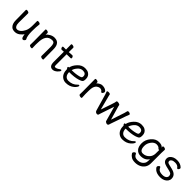

<svg xmlns="http://www.w3.org/2000/svg" viewBox="391 -2281 4091 4091"><g transform="rotate(45 2437.0 -235.0)"><path d="M148 -4Q86 -55 86 -171Q86 -368 83 -474Q83 -490 107 -490Q126 -490 147 -481.5Q168 -473 168 -456Q166 -368 166 -175Q166 -119 186 -83.5Q206 -48 243 -48Q281 -48 320 -80Q359 -112 389.5 -174Q420 -236 420 -342V-475Q420 -491 445 -491Q465 -491 485.5 -483Q506 -475 506 -458Q494 -385 494 -241Q494 -99 531 -38Q533 -34 533 -26Q533 -16 518 1.5Q503 19 485 19Q455 19 442 -27.5Q429 -74 428 -92Q410 -55 358 -15.5Q306 24 244 24Q182 24 148 -4Z M1072 17Q1053 17 1032.5 8.5Q1012 0 1012 -17Q1014 -34 1014 -293Q1014 -351 999 -384Q984 -417 938 -417Q759 -417 756 -162L754 -97Q754 -59 757 1Q757 17 734 17Q715 17 694.5 8.5Q674 0 674 -17L676 -115Q676 -364 673 -471Q673 -487 697 -487Q715 -487 735.5 -478.5Q756 -470 756 -453V-439Q754 -411 754 -398Q776 -433 828.5 -462Q881 -491 934 -491Q1030 -491 1065 -425Q1092 -378 1092 -297Q1092 -105 1095 1Q1095 17 1072 17Z M1382 24Q1285 24 1285 -110V-418L1225 -414Q1208 -414 1197.5 -431Q1187 -448 1187 -464Q1187 -483 1204 -483H1285Q1285 -556 1283 -635Q1283 -651 1307 -651Q1326 -651 1346.5 -642.5Q1367 -634 1367 -617Q1365 -552 1365 -486Q1411 -488 1463 -493Q1480 -493 1491 -476Q1502 -459 1502 -443Q1502 -423 1485 -423Q1437 -423 1365 -421V-108Q1365 -70 1370.5 -61Q1376 -52 1392 -52Q1432 -52 1484 -92Q1503 -106 1515 -106Q1531 -106 1531 -90Q1531 -66 1484 -22Q1432 24 1382 24Z M1693 -258Q1804 -258 1898 -284Q1932 -294 1941.5 -305.5Q1951 -317 1951 -341Q1951 -422 1856 -422Q1790 -422 1741.5 -366Q1693 -310 1681 -258ZM1782 24Q1729 24 1686 -2Q1594 -59 1594 -206Q1573 -222 1573 -241Q1573 -260 1598 -260H1602Q1616 -337 1688.5 -414.5Q1761 -492 1857 -492Q1921 -492 1959 -469Q2029 -428 2029 -340Q2029 -305 2023 -283.5Q2017 -262 1996 -249Q1975 -236 1929 -221Q1828 -190 1671 -190Q1671 -123 1703 -85Q1735 -47 1789 -47Q1912 -47 1989 -129Q2003 -146 2016 -146Q2032 -146 2032 -130Q2032 -117 2017 -93Q2002 -69 1971 -42Q1896 24 1782 24Z M2228 16Q2209 16 2188 7.5Q2167 -1 2167 -18L2169 -106Q2169 -367 2166 -474Q2166 -490 2190 -490Q2209 -490 2230 -481.5Q2251 -473 2251 -458Q2251 -436 2250 -428Q2261 -444 2296 -467Q2334 -492 2377 -492Q2419 -492 2446 -481.5Q2473 -471 2491 -456Q2509 -441 2509 -424Q2509 -408 2496 -388Q2483 -368 2470 -368Q2456 -368 2448 -381Q2439 -398 2419 -406.5Q2399 -415 2385 -415Q2345 -415 2311 -390Q2261 -354 2251 -265Q2247 -230 2247 -106L2252 0Q2252 16 2228 16Z M3026 24Q3012 24 2997 17Q2968 5 2964 -20Q2963 -29 2872 -347Q2769 -44 2766 -31.5Q2763 -19 2756 2.5Q2749 24 2721 24Q2693 24 2674 2Q2666 -6 2663 -17L2553 -397Q2530 -459 2530 -462Q2530 -484 2571 -484Q2620 -484 2622 -458Q2624 -448 2626 -434.5Q2628 -421 2712 -104Q2818 -409 2819.5 -425Q2821 -441 2823 -452Q2826 -474 2853 -474Q2876 -474 2898.5 -466Q2921 -458 2923 -446.5Q2925 -435 2926 -424.5Q2927 -414 3019 -104L3120 -408Q3125 -422 3137 -475Q3141 -491 3164 -491Q3183 -491 3202.5 -482.5Q3222 -474 3222 -459Q3222 -455 3216.5 -442.5Q3211 -430 3194 -385Q3078 -55 3073 -37.5Q3068 -20 3063 -5Q3055 24 3026 24Z M3396 -258Q3507 -258 3601 -284Q3635 -294 3644.5 -305.5Q3654 -317 3654 -341Q3654 -422 3559 -422Q3493 -422 3444.5 -366Q3396 -310 3384 -258ZM3485 24Q3432 24 3389 -2Q3297 -59 3297 -206Q3276 -222 3276 -241Q3276 -260 3301 -260H3305Q3319 -337 3391.5 -414.5Q3464 -492 3560 -492Q3624 -492 3662 -469Q3732 -428 3732 -340Q3732 -305 3726 -283.5Q3720 -262 3699 -249Q3678 -236 3632 -221Q3531 -190 3374 -190Q3374 -123 3406 -85Q3438 -47 3492 -47Q3615 -47 3692 -129Q3706 -146 3719 -146Q3735 -146 3735 -130Q3735 -117 3720 -93Q3705 -69 3674 -42Q3599 24 3485 24Z M4006 -73Q4094 -73 4156 -142Q4199 -190 4202 -263Q4203 -290 4203 -372Q4203 -373 4191 -373Q4179 -373 4172 -381Q4143 -421 4078 -421Q4048 -421 4017.5 -403Q3987 -385 3965 -354Q3915 -289 3915 -212Q3915 -73 4006 -73ZM4026 181Q3956 181 3913.5 156.5Q3871 132 3843 88Q3839 82 3839 70Q3839 59 3856 40.5Q3873 22 3888 22Q3903 22 3909 36Q3926 75 3952 91.5Q3978 108 4028 108Q4078 108 4117 88.5Q4156 69 4179 33.5Q4202 -2 4202 -51V-97Q4143 -1 4014 -1Q3932 -1 3883.5 -55Q3835 -109 3835 -213Q3835 -317 3909 -404.5Q3983 -492 4079 -492Q4175 -492 4202 -447L4200 -475Q4200 -491 4224 -491Q4242 -491 4262.5 -482.5Q4283 -474 4283 -457Q4279 -381 4279 -358V-50Q4279 25 4244 76.5Q4209 128 4152 154.5Q4095 181 4026 181Z M4625 24Q4521 24 4462 -24Q4417 -62 4417 -90Q4417 -102 4433 -120.5Q4449 -139 4461 -139Q4474 -139 4479 -128Q4486 -109 4501 -90Q4532 -46 4624 -46Q4683 -46 4713.5 -70.5Q4744 -95 4744 -127Q4744 -159 4727.5 -179.5Q4711 -200 4659.5 -212Q4608 -224 4558 -236Q4441 -263 4441 -356Q4441 -397 4467 -428Q4522 -492 4628 -492Q4734 -492 4794 -427Q4798 -423 4798 -411Q4798 -399 4786 -381Q4774 -363 4763 -363Q4751 -363 4739 -379Q4709 -425 4630 -425Q4574 -425 4546 -404Q4518 -383 4518 -360Q4518 -336 4530 -323.5Q4542 -311 4581 -302L4677 -279Q4822 -245 4822 -128Q4822 -86 4797.5 -51.5Q4773 -17 4728.5 3.5Q4684 24 4625 24Z"/></g></svg>

Font: LXGW WenKai Lite
Style: Bold
Weight: 700
Designer: LXGW / Fontworks Inc.
Foundry: LXGW / Fontworks Inc.
Version: Version 1.330;April 28, 2024